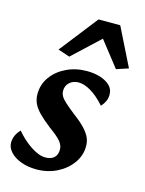

<svg xmlns="http://www.w3.org/2000/svg" viewBox="-107 -712 593 784"><g transform="rotate(15 189.5 -320.5)"><path d="M124 7.8Q86.9 7.8 57.6 -3.4Q28.3 -14.6 12.2 -32.7Q-3.9 -50.8 -3.9 -71.3Q-3.9 -87.9 2.9 -102.5Q9.8 -117.2 21.5 -128.9Q49.8 -94.7 84.5 -71.8Q119.1 -48.8 146.5 -48.8Q169.9 -48.8 183.1 -60.5Q196.3 -72.3 196.3 -95.7Q196.3 -112.3 183.6 -128.4Q170.9 -144.5 132.8 -171.9Q101.6 -196.3 83 -215.3Q64.5 -234.4 56.6 -252.4Q48.8 -270.5 48.8 -291Q48.8 -332 72.3 -364.3Q95.7 -396.5 134.8 -415Q173.8 -433.6 220.7 -433.6Q251 -433.6 276.4 -425.8Q301.8 -418 317.9 -402.8Q334 -387.7 334 -364.3Q334 -348.6 328.1 -335.9Q322.3 -323.2 311.5 -311.5Q281.2 -345.7 252.4 -362.8Q223.6 -379.9 200.2 -379.9Q176.8 -379.9 161.6 -366.2Q146.5 -352.5 146.5 -331.1Q146.5 -319.3 152.3 -308.6Q158.2 -297.9 173.3 -284.2Q188.5 -270.5 215.8 -249Q247.1 -225.6 264.2 -207Q281.2 -188.5 288.6 -171.9Q295.9 -155.3 295.9 -135.7Q295.9 -96.7 272.5 -64Q249 -31.2 210 -11.7Q170.9 7.8 124 7.8ZM382.8 -488.3 332 -471.7 222.7 -611.3H284.2L134.8 -471.7L85 -488.3L210.9 -649.4H302.7Z"/></g></svg>

Font: Crimson Pro SemiBold
Style: Italic
Weight: 600
Italic angle: -12°
Designer: Jacques Le Bailly
Foundry: Baron von Fonthausen
Version: Version 1.003